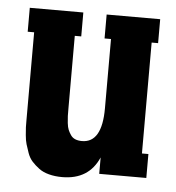

<svg xmlns="http://www.w3.org/2000/svg" viewBox="-43 -533 544 593"><g transform="rotate(5 229.0 -236.0)"><path d="M430.2 -492.2V-418H410.2V-74.2H430.2V0H284.2V-50.8Q253.4 20 170.9 20Q148.4 20 129.9 15.1Q111.3 10.3 98.6 0.7Q85.9 -8.8 76.4 -19.3Q66.9 -29.8 61.5 -44.9Q56.2 -60.1 52.7 -71.5Q49.3 -83 47.9 -99.4Q46.4 -115.7 46.1 -123.8Q45.9 -131.8 45.9 -145V-418H25.9V-492.2H191.9V-418H171.9V-192.9Q171.9 -177.7 172.1 -169.4Q172.4 -161.1 173.8 -147.9Q175.3 -134.8 178.5 -127.2Q181.6 -119.6 187 -111.6Q192.4 -103.5 201.2 -99.9Q210 -96.2 222.2 -96.2Q284.2 -96.2 284.2 -203.1V-418H264.2V-492.2Z"/></g></svg>

Font: Margherita Black
Style: Regular
Weight: 900
Designer: James Puckett
Foundry: Dunwich Type Founders
Version: Version 1.008;hotconv 1.0.109;makeotfexe 2.5.65596